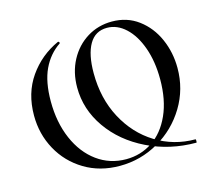

<svg xmlns="http://www.w3.org/2000/svg" viewBox="-95 -752 979 879"><g transform="rotate(-15 394.5 -312.0)"><path d="M49 -312Q49 -418 102.5 -494.5Q156 -571 242 -610H243Q246 -610 248 -606.5Q250 -603 248 -601Q196 -566 168 -506.5Q140 -447 140 -355Q140 -255 174 -176.5Q208 -98 268.5 -54Q329 -10 406 -10Q475 -10 530.5 -47Q586 -84 618 -155Q650 -226 650 -324Q650 -408 626.5 -474Q603 -540 563 -577Q523 -614 475 -614Q419 -614 391 -565.5Q363 -517 363 -429Q363 -309 413 -215Q463 -121 548 -68.5Q633 -16 735 -16Q737 -16 737 -8Q737 0 735 0Q610 0 503.5 -52Q397 -104 335 -192.5Q273 -281 273 -385Q273 -457 303.5 -514Q334 -571 386.5 -603.5Q439 -636 504 -636Q576 -636 629.5 -596Q683 -556 711.5 -491.5Q740 -427 740 -353Q740 -253 689.5 -169.5Q639 -86 554 -37Q469 12 370 12Q276 12 203 -32Q130 -76 89.5 -150Q49 -224 49 -312Z"/></g></svg>

Font: Cormorant Infant Medium
Style: Regular
Weight: 500
Designer: Christian Thalmann (Catharsis Fonts)
Foundry: Catharsis Fonts
Version: Version 4.000